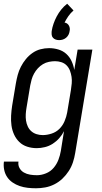

<svg xmlns="http://www.w3.org/2000/svg" viewBox="-29 -786 549 1029"><path d="M164 223Q141 223 119 220.5Q97 218 76.5 211Q56 204 38.5 192Q21 180 9.5 163Q-2 146 -6.5 124.5Q-11 103 -8 80H70Q67 99 75.5 114.5Q84 130 99 138.5Q114 147 132 150Q150 153 169 153Q193 153 217.5 143Q242 133 258.5 113.5Q275 94 284 70.5Q293 47 297 23L314 -83Q304 -63 288.5 -45.5Q273 -28 253.5 -15.5Q234 -3 211.5 2.5Q189 8 168 8Q141 8 116.5 0Q92 -8 74.5 -25Q57 -42 46.5 -65Q36 -88 32.5 -113.5Q29 -139 30.5 -166Q32 -193 36 -219L56 -339Q60 -362 66 -384.5Q72 -407 83 -428.5Q94 -450 109.5 -469Q125 -488 145 -502Q165 -516 188 -522Q211 -528 234 -528Q260 -528 284.5 -520.5Q309 -513 326.5 -497Q344 -481 354.5 -458.5Q365 -436 369 -411L387 -520H466L374 34Q370 59 362 83.5Q354 108 339.5 130.5Q325 153 305.5 171.5Q286 190 262 202Q238 214 213 218.5Q188 223 164 223ZM200 -62Q223 -62 247.5 -70Q272 -78 289.5 -95.5Q307 -113 317 -136.5Q327 -160 331 -183L351 -303Q354 -321 355.5 -339Q357 -357 354.5 -374Q352 -391 346 -407Q340 -423 328.5 -435Q317 -447 300.5 -452.5Q284 -458 266 -458Q250 -458 233 -454.5Q216 -451 201 -442Q186 -433 174 -420Q162 -407 153.5 -391.5Q145 -376 140.5 -360Q136 -344 133 -328L113 -208Q110 -191 109 -173.5Q108 -156 110.5 -139.5Q113 -123 120 -108Q127 -93 139 -82.5Q151 -72 167 -67Q183 -62 200 -62ZM288 -571Q278 -571 269.5 -574Q261 -577 255 -583.5Q249 -590 248 -599.5Q247 -609 248 -619Q251 -639 258 -659Q265 -679 275 -698Q285 -717 299 -734.5Q313 -752 331 -766L365 -730Q349 -716 337.5 -699.5Q326 -683 317 -665Q325 -664 331 -659.5Q337 -655 340.5 -648.5Q344 -642 345 -634.5Q346 -627 344 -619Q343 -609 338 -599.5Q333 -590 325 -583.5Q317 -577 307.5 -574Q298 -571 288 -571Z"/></svg>

Font: Iosevka Oblique
Style: Regular
Weight: 400
Italic angle: -9°
Monospace: yes
Designer: Belleve Invis
Foundry: Belleve Invis
Version: Version 32.5.0; ttfautohint (v1.8.4)